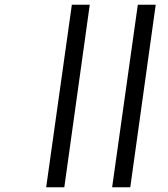

<svg xmlns="http://www.w3.org/2000/svg" viewBox="-20 -757 713 815"><path d="M361 -737 253 38H176L285 -737ZM641 -737 533 38H456L565 -737Z"/></svg>

Font: FiraGO Book
Style: Italic
Weight: 350
Italic angle: -8°
Designer: bBox Type GmbH
Foundry: bBox Type GmbH
Version: Version 1.001